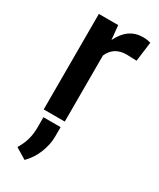

<svg xmlns="http://www.w3.org/2000/svg" viewBox="-202 -601 760 920"><g transform="rotate(30 178.0 -141.0)"><path d="M179 0H62.5V-528.5H169.5L177 -452H177.5Q177.5 -451.5 178 -451.5Q220 -538 302.5 -538Q325.5 -538 345 -532L331 -424.5L276 -426.5Q205 -426.5 179 -365.5ZM104 255.5 43.5 219Q62 189 71 157.8Q80 126.5 80 89V33H175V85Q175 108 170 131.2Q165 154.5 156 176.8Q147 199 133.8 219Q120.5 239 104 255.5Z"/></g></svg>

Font: Roberto Sans Medium
Style: Regular
Weight: 500
Designer: Google (font) & Cristiano Sobral (main changes)
Version: Version 1.000;October 12, 2021;FontCreator 14.0.0.2814 64-bi